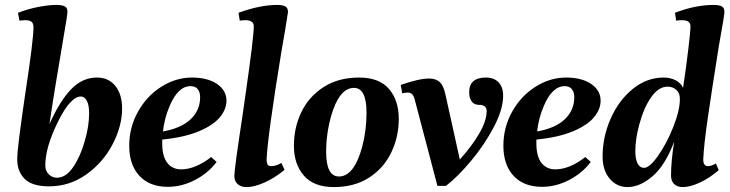

<svg xmlns="http://www.w3.org/2000/svg" viewBox="-20 -750 2966 780"><path d="M50 -102Q50 -129 58.5 -196Q67 -263 83 -372Q116 -587 116 -639Q116 -655 108 -661.5Q100 -668 83 -668Q73 -668 59 -666L53 -698Q95 -714 136.5 -722Q178 -730 208 -730Q231 -730 242.5 -724.5Q254 -719 254 -703Q255 -695 236 -586Q197 -358 181 -246Q222 -338 268 -386.5Q314 -435 374 -435Q421 -435 448.5 -401Q476 -367 476 -309Q476 -238 437.5 -164Q399 -90 331 -41.5Q263 7 179 7Q111 7 80.5 -23Q50 -53 50 -102ZM324 -176Q342 -236 342 -290Q342 -324 332.5 -341Q323 -358 309 -358Q266 -358 215 -254.5Q164 -151 164 -78Q164 -56 178 -42Q192 -28 211 -28Q248 -28 277.5 -71.5Q307 -115 324 -176Z M505 -158Q505 -233 541 -297Q577 -361 636 -398Q695 -435 760 -435Q823 -435 861.5 -409Q900 -383 900 -341Q900 -306 873 -273.5Q846 -241 787.5 -216.5Q729 -192 639 -183V-168Q639 -115 659.5 -88.5Q680 -62 716 -62Q773 -62 838 -112L860 -92Q825 -46 771.5 -18.5Q718 9 662 9Q588 9 546.5 -35.5Q505 -80 505 -158ZM793 -355Q793 -375 783.5 -387.5Q774 -400 754 -400Q703 -400 669 -319Q648 -270 642 -216Q716 -229 754.5 -265.5Q793 -302 793 -355Z M932 -36Q932 -63 965 -279L978 -370Q1011 -599 1011 -644Q1011 -656 1002 -662Q993 -668 978 -668Q963 -668 954 -666L949 -698Q1036 -730 1107 -730Q1128 -730 1139 -724Q1150 -718 1150 -701Q1140 -634 1123 -539Q1067 -196 1063 -102Q1063 -90 1066.5 -82.5Q1070 -75 1082 -75Q1089 -75 1100.5 -78Q1112 -81 1123 -88L1136 -60Q1096 -27 1054.5 -8.5Q1013 10 982 10Q959 10 945.5 -2Q932 -14 932 -36Z M1174 -158Q1174 -232 1204.5 -295Q1235 -358 1295 -396.5Q1355 -435 1439 -435Q1520 -435 1560 -389Q1600 -343 1600 -267Q1600 -194 1569.5 -130.5Q1539 -67 1479.5 -28.5Q1420 10 1336 10Q1255 10 1214.5 -36.5Q1174 -83 1174 -158ZM1451 -152Q1469 -220 1469 -292Q1469 -393 1418 -393Q1358 -393 1325 -278Q1305 -206 1305 -133Q1305 -33 1357 -33Q1418 -33 1451 -152Z M1637 -374Q1629 -374 1614 -371L1608 -405Q1682 -431 1724 -431Q1750 -431 1766 -417Q1782 -403 1790 -364L1848 -102Q1896 -155 1926.5 -207Q1957 -259 1957 -299Q1957 -324 1926 -324Q1907 -324 1896.5 -337.5Q1886 -351 1886 -375Q1886 -435 1954 -435Q1987 -435 2005.5 -415.5Q2024 -396 2024 -361Q2024 -306 1986.5 -234.5Q1949 -163 1894.5 -97.5Q1840 -32 1792 5H1757L1666 -341Q1662 -359 1655 -366.5Q1648 -374 1637 -374Z M2025 -158Q2025 -233 2061 -297Q2097 -361 2156 -398Q2215 -435 2280 -435Q2343 -435 2381.5 -409Q2420 -383 2420 -341Q2420 -306 2393 -273.5Q2366 -241 2307.5 -216.5Q2249 -192 2159 -183V-168Q2159 -115 2179.5 -88.5Q2200 -62 2236 -62Q2293 -62 2358 -112L2380 -92Q2345 -46 2291.5 -18.5Q2238 9 2182 9Q2108 9 2066.5 -35.5Q2025 -80 2025 -158ZM2313 -355Q2313 -375 2303.5 -387.5Q2294 -400 2274 -400Q2223 -400 2189 -319Q2168 -270 2162 -216Q2236 -229 2274.5 -265.5Q2313 -302 2313 -355Z M2428 -114Q2428 -194 2461 -268.5Q2494 -343 2551 -389Q2608 -435 2676 -435Q2703 -435 2724.5 -424Q2746 -413 2755 -393Q2767 -474 2776 -548Q2785 -622 2785 -644Q2785 -668 2751 -668Q2736 -668 2727 -666L2722 -698Q2805 -730 2879 -730Q2902 -730 2912.5 -724Q2923 -718 2923 -701Q2923 -690 2907 -601L2901 -567Q2874 -398 2856.5 -278.5Q2839 -159 2837 -102Q2837 -75 2856 -75Q2871 -75 2888 -86L2900 -59Q2862 -26 2822.5 -8Q2783 10 2754 10Q2731 10 2718.5 -2.5Q2706 -15 2706 -37Q2706 -95 2719 -175Q2683 -79 2631.5 -34.5Q2580 10 2529 10Q2486 10 2457 -24Q2428 -58 2428 -114ZM2742 -348Q2742 -372 2727.5 -385Q2713 -398 2692 -398Q2656 -398 2626 -356Q2596 -314 2577 -244Q2561 -185 2561 -136Q2561 -103 2570.5 -85.5Q2580 -68 2596 -68Q2619 -68 2654 -118Q2689 -168 2715.5 -235Q2742 -302 2742 -348Z"/></svg>

Font: Unna
Style: Bold Italic
Weight: 700
Italic angle: -8.05°
Designer: Jorge de Buen Unna
Foundry: Omnibus-Type
Version: Version 2.008